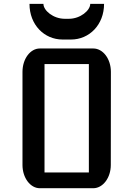

<svg xmlns="http://www.w3.org/2000/svg" viewBox="-20 -997 707 1017"><path d="M99.1 -123C99.1 -55.2 140.6 0 190.9 0H474.1C524.9 0 566.9 -55.2 566.9 -123L567.4 -616.2C567.4 -685.5 525.4 -740.2 474.1 -740.2H190.9C140.6 -740.2 99.1 -685.5 99.1 -616.2ZM215.8 -83.5V-657.7H450.7V-83.5ZM311.5 -787.6H356C453.1 -787.6 531.2 -865.7 531.2 -976.6H458C458 -941.4 405.3 -897.5 345.2 -897.5H322.8C262.2 -897.5 210 -941.4 210 -976.6H136.2C136.2 -865.7 214.4 -787.6 311.5 -787.6Z"/></svg>

Font: Atomic Age
Style: Regular
Weight: 400
Designer: James Grieshaber
Foundry: James Grieshaber
Version: Version 1.002